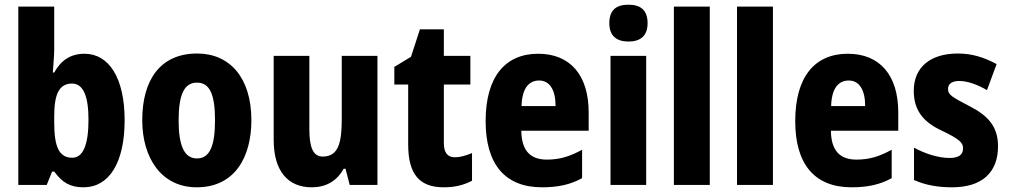

<svg xmlns="http://www.w3.org/2000/svg" viewBox="-20 -788 4303 818"><path d="M211 -581V-760H58V0H179L202 -57H211C245 -11 278 10 336 10C445 10 511 -95 511 -276C511 -456 444 -559 340 -559C282 -559 240 -532 211 -479H205C208 -519 211 -554 211 -581ZM287 -432C334 -432 357 -380 357 -278C357 -169 333 -116 288 -116C232 -116 211 -162 211 -265V-293C211 -385 231 -432 287 -432Z M1051 -276C1051 -458 958 -560 820 -560C661 -560 586 -445 586 -276C586 -116 667 10 818 10C980 10 1051 -118 1051 -276ZM741 -275C741 -383 764 -436 819 -436C875 -436 896 -383 896 -276C896 -169 875 -113 819 -113C764 -113 741 -170 741 -275Z M1588 -550H1436V-282C1436 -180 1422 -121 1355 -121C1314 -121 1298 -160 1298 -237V-550H1146V-192C1146 -60 1206 10 1308 10C1368 10 1415 -16 1444 -69H1452L1470 0H1588Z M1918 -118C1886 -118 1871 -138 1871 -179V-428H1984V-550H1871V-663H1769L1731 -546L1660 -503V-428H1719V-173C1719 -43 1769 10 1871 10C1919 10 1957 0 1991 -18V-136C1965 -125 1941 -118 1918 -118Z M2273 -559C2131 -559 2049 -459 2049 -272C2049 -89 2131 10 2289 10C2359 10 2411 -2 2460 -29V-150C2407 -121 2364 -108 2310 -108C2237 -108 2202 -149 2201 -231H2488V-309C2488 -468 2409 -559 2273 -559ZM2277 -445C2322 -445 2347 -405 2347 -336H2202C2204 -413 2234 -445 2277 -445Z M2658 -768C2605 -768 2576 -745 2576 -689C2576 -635 2607 -611 2658 -611C2708 -611 2739 -635 2739 -689C2739 -744 2710 -768 2658 -768ZM2733 -550H2581V0H2733Z M3004 0V-760H2851V0Z M3273 0V-760H3120V0Z M3592 -559C3450 -559 3368 -459 3368 -272C3368 -89 3450 10 3608 10C3678 10 3730 -2 3779 -29V-150C3726 -121 3683 -108 3629 -108C3556 -108 3521 -149 3520 -231H3807V-309C3807 -468 3728 -559 3592 -559ZM3596 -445C3641 -445 3666 -405 3666 -336H3521C3523 -413 3553 -445 3596 -445Z M4232 -165C4232 -252 4186 -297 4110 -336C4033 -376 4019 -385 4019 -409C4019 -431 4036 -443 4067 -443C4104 -443 4147 -426 4185 -404L4226 -515C4172 -544 4121 -560 4061 -560C3944 -560 3873 -502 3873 -401C3873 -319 3913 -269 3989 -233C4069 -195 4083 -180 4083 -156C4083 -128 4064 -115 4025 -115C3977 -115 3919 -134 3874 -159V-21C3924 1 3976 10 4036 10C4164 10 4232 -53 4232 -165Z"/></svg>

Font: Noto Sans Khmer UI Condensed ExtraBold
Style: Regular
Weight: 800
Width: 3
Designer: Danh Hong and the Monotype Design Team
Foundry: Monotype Imaging Inc.
Version: Version 2.002